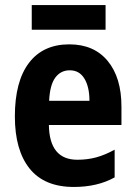

<svg xmlns="http://www.w3.org/2000/svg" viewBox="-20 -732 537 762"><path d="M255 -556Q353 -556 407.5 -490Q462 -424 462 -309V-236H174Q176 -98 287 -98Q327 -98 362 -107.5Q397 -117 435 -138V-28Q367 10 273 10Q156 10 97.5 -63Q39 -136 39 -270Q39 -409 95 -482.5Q151 -556 255 -556ZM257 -453Q221 -453 199.5 -424Q178 -395 175 -332H335Q335 -387 315 -420Q295 -453 257 -453ZM399 -712V-614H106V-712Z"/></svg>

Font: Noto Sans Thai Cond
Style: Bold
Weight: 700
Width: 3
Designer: Monotype Design Team
Foundry: Monotype Imaging Inc.
Version: Version 2.002; ttfautohint (v1.8.4.7-5d5b)